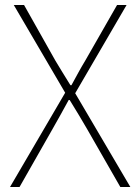

<svg xmlns="http://www.w3.org/2000/svg" viewBox="-20 -746 559 766"><path d="M20 0H58L190 -232C210 -267 230 -303 254 -347H258C285 -303 307 -267 327 -232L460 0H500L280 -374L485 -726H447L320 -504C300 -471 287 -446 265 -406H261C236 -446 221 -471 201 -504L76 -726H35L240 -376Z"/></svg>

Font: Harano Aji Gothic TW ExtraLight
Style: Regular
Weight: 250
Foundry: Masamichi Hosoda
Version: HaranoAjiGothicTW-ExtraLight version 20230610;ttx 4.39.4